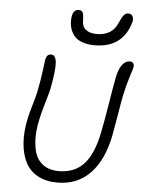

<svg xmlns="http://www.w3.org/2000/svg" viewBox="-64 -1071 811 1096"><g transform="rotate(5 341.5 -522.5)"><path d="M449.2 -823.2Q408.2 -823.2 378.2 -834.5Q348.1 -845.7 332 -865.7Q315.9 -885.7 309.1 -909.9Q302.2 -934.1 304.2 -962.9Q308.1 -1016.1 342.8 -1016.1Q358.9 -1016.1 365.5 -1004.2Q372.1 -992.2 372.1 -958Q372.1 -922.9 394.8 -905.5Q417.5 -888.2 456.1 -888.2Q543 -888.2 574.2 -959Q589.8 -995.6 600.8 -1008.3Q611.8 -1021 627 -1021Q645.5 -1021 652.3 -1004.9Q659.2 -988.8 651.9 -967.8Q607.9 -823.2 449.2 -823.2ZM306.2 -23.9Q240.7 -23.9 194.3 -49.1Q147.9 -74.2 124 -119.9Q100.1 -165.5 94.7 -230Q89.4 -294.4 106 -373Q111.8 -401.9 127.7 -455.3Q143.6 -508.8 147 -525.9Q162.1 -601.6 168.5 -655Q174.8 -708.5 176.8 -719.2Q184.1 -749 207 -749Q234.4 -749 238 -705.8Q241.7 -662.6 221.2 -555.2Q216.3 -531.7 197.5 -468.8Q178.7 -405.8 172.9 -375Q159.2 -311.5 160.4 -263.7Q161.6 -215.8 172.1 -182.6Q182.6 -149.4 203.6 -128.9Q224.6 -108.4 250.2 -99.1Q275.9 -89.8 308.1 -89.8Q399.4 -89.8 452.6 -148.2Q505.9 -206.5 530.8 -332Q544.4 -398.4 560.1 -496.3Q575.7 -594.2 586.9 -651.9Q596.2 -698.2 614.7 -723.6Q633.3 -749 659.2 -749Q671.9 -749 678.5 -740.5Q685.1 -731.9 682.1 -715.8Q680.2 -706.5 664.6 -658.4Q648.9 -610.4 636.2 -547.9Q628.4 -509.8 616.5 -436Q604.5 -362.3 597.2 -325.2Q569.3 -178.7 495.4 -101.3Q421.4 -23.9 306.2 -23.9Z"/></g></svg>

Font: Shantell Sans Bouncy
Style: Italic
Weight: 300
Italic angle: -11.31°
Designer: Stephen Nixon, Anya Danilova, Shantell Martin
Foundry: Arrow Type
Version: Version 1.006;[9816181b4]